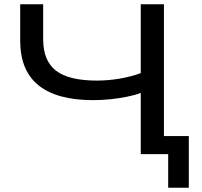

<svg xmlns="http://www.w3.org/2000/svg" viewBox="-20 -725 949 903"><path d="M771 158V0H642V-288Q616 -278 579.5 -270.5Q543 -263 501.5 -258.5Q460 -254 418 -254Q248 -254 161.5 -323.5Q75 -393 75 -533V-705H183V-540Q183 -439 243.5 -392.5Q304 -346 435 -346Q488 -346 541.5 -355Q595 -364 642 -381V-705H751V-85H868V158Z"/></svg>

Font: Nunito Sans 10pt Expanded Medium
Style: Regular
Weight: 500
Width: 7
Designer: Vernon Adams
Foundry: Vernon Adams
Version: Version 3.101;gftools[0.9.27]